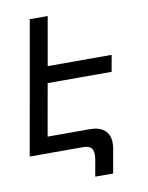

<svg xmlns="http://www.w3.org/2000/svg" viewBox="-96 -793 792 1029"><g transform="rotate(-10 300.0 -279.0)"><path d="M337.5 167 352.5 83.5Q356 61.5 356 50.5Q356 25 343.2 12.5Q330.5 0 300.5 0H10.5L138.5 -725H236L189.5 -460.5H537.5L521.5 -371H173.5L123.5 -88.5H351.5Q406.5 -88.5 433.8 -63.8Q461 -39 461 5.5Q461 20.5 458 37L435 167Z"/></g></svg>

Font: JuliaMono Italic
Style: Regular
Weight: 400
Italic angle: -9°
Monospace: yes
Designer: cormullion
Foundry: corm
Version: Version 0.049; ttfautohint (v1.8.4)